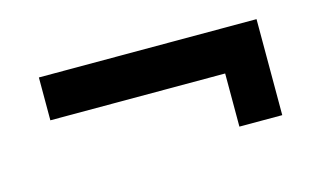

<svg xmlns="http://www.w3.org/2000/svg" viewBox="-42 -497 683 409"><g transform="rotate(-15 300.0 -292.0)"><path d="M445.5 -186V-303.2H60V-397.7H540V-186Z"/></g></svg>

Font: Vela Sans GX ExtLt
Style: Regular
Weight: 200
Designer: Principal design: Mikhail Sharanda - project Manrope.
Design modification: Ravid Balaliev
Foundry: Mikhail Sharanda
Version: Version 1.001